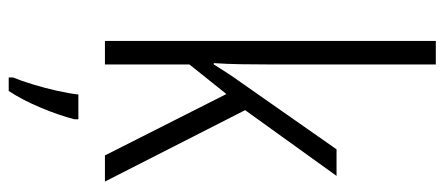

<svg xmlns="http://www.w3.org/2000/svg" viewBox="-310 -490 1021 441"><g transform="rotate(90 200.5 -269.5)"><path d="M128 -373Q128 -341 127.5 -311Q127 -281 125 -250H128Q138 -266 148 -281.5Q158 -297 169 -312L323 -532H384L233 -322L397 0H337L196 -279L128 -194V0H74V-760H128ZM254 70Q245 105 227.5 147Q210 189 189 221H158V211Q165 194 173.5 166.5Q182 139 188.5 110Q195 81 197 61H254Z"/></g></svg>

Font: Noto Sans Myanmar UI Condensed Light
Style: Regular
Weight: 300
Width: 3
Designer: Monotype Design Team
Foundry: Monotype Imaging Inc.
Version: Version 2.103; ttfautohint (v1.8.4.7-5d5b)